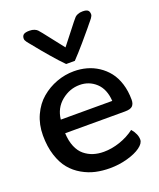

<svg xmlns="http://www.w3.org/2000/svg" viewBox="-151 -910 844 1017"><g transform="rotate(-20 270.5 -401.5)"><path d="M310.5 -585H261.7Q233.4 -613.3 194.1 -659.2Q154.8 -705.1 138.7 -725.6Q132.8 -732.9 125.2 -742.2Q117.7 -751.5 113.3 -756.6Q108.9 -761.7 104.5 -767.8Q100.1 -773.9 98.1 -778.6Q96.2 -783.2 96.2 -787.6Q96.2 -803.2 105.7 -810.3Q115.2 -817.4 138.7 -817.4Q154.8 -817.4 166 -812.7Q177.2 -808.1 182.9 -802.2Q188.5 -796.4 200.2 -781.7L288.6 -668.9L377 -781.7Q388.7 -796.4 394.3 -802.2Q399.9 -808.1 411.1 -812.7Q422.4 -817.4 438.5 -817.4Q459.5 -817.4 467.8 -810.3Q476.1 -803.2 476.1 -787.6Q476.1 -783.2 474.1 -778.6Q472.2 -773.9 467.8 -767.8Q463.4 -761.7 459 -756.6Q454.6 -751.5 447 -742.2Q439.5 -732.9 433.6 -725.6Q418.5 -706.5 378.4 -660.2Q338.4 -613.8 310.5 -585ZM522.9 -288.6Q522.9 -266.1 511.5 -254.2Q500 -242.2 468.3 -242.2H131.3Q133.3 -197.8 147 -165.5Q160.6 -133.3 183.1 -115Q205.6 -96.7 232.4 -88.1Q259.3 -79.6 291 -79.6Q335.4 -79.6 381.8 -95.2Q428.2 -110.8 465.8 -139.2Q493.7 -106.4 493.7 -74.7Q493.7 -53.7 465.8 -33.4Q438 -13.2 390.6 0Q343.3 13.2 292 13.2Q250 13.2 212.2 4.9Q174.3 -3.4 137.9 -24.2Q101.6 -44.9 75.2 -76.7Q48.8 -108.4 32.7 -158.2Q16.6 -208 16.6 -271Q16.6 -332.5 40 -383.8Q63.5 -435.1 102.1 -467.5Q140.6 -500 188.2 -517.6Q235.8 -535.2 286.1 -535.2Q323.2 -535.2 357.4 -525.9Q391.6 -516.6 421.9 -496.8Q452.1 -477.1 474.6 -448.5Q497.1 -419.9 510 -378.9Q522.9 -337.9 522.9 -288.6ZM424.3 -317.9Q419.9 -385.7 381.6 -421.1Q343.3 -456.5 290 -456.5Q233.4 -456.5 187.3 -418.7Q141.1 -380.9 134.3 -317.9Z"/></g></svg>

Font: Coustard
Style: Regular
Weight: 400
Foundry: vernon adams
Version: Version 1.000